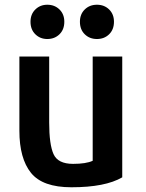

<svg xmlns="http://www.w3.org/2000/svg" viewBox="-20 -775 617 812"><path d="M497 -25Q425 17 282 17Q160 17 111 -44Q62 -105 62 -222V-536H188V-257Q188 -164 206.5 -123Q225 -82 289 -82Q344 -82 372 -95V-536H497ZM252 -683Q252 -650 231.5 -630Q211 -610 180 -610Q150 -610 129.5 -630Q109 -650 109 -683Q109 -715 129.5 -735Q150 -755 180 -755Q211 -755 231.5 -735Q252 -715 252 -683ZM462 -683Q462 -650 441.5 -630Q421 -610 390 -610Q359 -610 338.5 -630Q318 -650 318 -683Q318 -715 338.5 -735Q359 -755 390 -755Q421 -755 441.5 -735Q462 -715 462 -683Z"/></svg>

Font: Repo
Style: DemiBold
Weight: 600
Designer: Stefan Peev
Foundry: Context Ltd
Version: Version 001.000